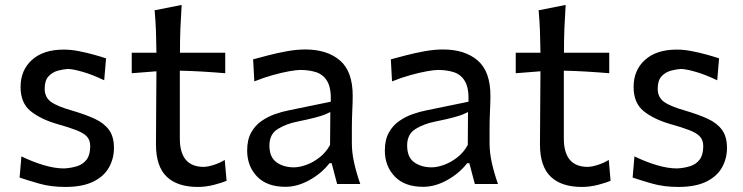

<svg xmlns="http://www.w3.org/2000/svg" viewBox="-20 -738 2981 770"><path d="M241.7 11.7Q183.6 11.7 137 -1.7Q90.3 -15.1 58.6 -25.9L65.9 -110.8Q109.9 -89.4 154.8 -75.9Q199.7 -62.5 236.8 -62.5Q265.1 -64 289.1 -71.5Q313 -79.1 327.4 -97.9Q341.8 -116.7 341.8 -151.9Q341.8 -175.3 329.1 -189.7Q316.4 -204.1 287.1 -215.6Q257.8 -227.1 207.5 -241.2Q143.6 -259.8 103 -292.2Q62.5 -324.7 62.5 -389.6Q62.5 -456.5 108.2 -497.8Q153.8 -539.1 235.8 -539.1Q264.2 -539.1 295.7 -533Q327.1 -526.9 356.2 -518.8Q385.3 -510.7 405.3 -503.9L397.9 -416Q350.1 -439 310.5 -450.2Q271 -461.4 252 -461.4Q233.9 -460.4 212.2 -454.6Q190.4 -448.7 174.8 -432.1Q159.2 -415.5 159.2 -382.3Q159.2 -348.1 184.1 -329.8Q209 -311.5 269.5 -294.4Q322.8 -278.8 360.1 -261.5Q397.5 -244.1 417.2 -217Q437 -189.9 437 -145Q437 -101.6 416.7 -65.9Q396.5 -30.3 353.5 -9.3Q310.5 11.7 241.7 11.7Z M773.4 11.7Q691.4 11.7 648.4 -29.5Q605.5 -70.8 605.5 -158.7Q605.5 -238.8 606.4 -314Q607.4 -389.2 607.4 -452.1L508.3 -444.3V-526.4H607.4Q606.9 -571.8 605.5 -612.5Q604 -653.3 600.1 -696.8L708.5 -718.3Q705.1 -665.5 703.4 -622.3Q701.7 -579.1 701.7 -526.4H883.3V-444.3Q838.4 -448.2 792.2 -450.9Q746.1 -453.6 701.2 -454.6V-182.6Q701.2 -68.8 796.9 -68.8Q813 -68.8 837.4 -76.7Q861.8 -84.5 881.3 -96.7L888.7 -13.2Q871.6 -5.4 838.6 3.2Q805.7 11.7 773.4 11.7Z M1125 11.2Q1050.3 11.2 1010.7 -30.3Q971.2 -71.8 971.2 -134.3Q971.2 -177.7 987.3 -206.5Q1003.4 -235.4 1029.1 -252.9Q1054.7 -270.5 1083.5 -280.5Q1112.3 -290.5 1137.7 -295.4L1306.6 -330.1Q1308.6 -383.8 1293 -411.1Q1277.3 -438.5 1249 -448Q1220.7 -457.5 1184.1 -457.5Q1169.9 -457.5 1140.6 -452.4Q1111.3 -447.3 1074.5 -437Q1037.6 -426.8 1000 -411.6L995.1 -500Q1020 -506.8 1055.7 -516.1Q1091.3 -525.4 1130.4 -532.5Q1169.4 -539.6 1204.6 -539.6Q1292 -539.6 1343.3 -495.6Q1394.5 -451.7 1394.5 -354Q1394.5 -330.1 1392.8 -293.7Q1391.1 -257.3 1391.1 -224.1V-162.6Q1391.1 -127 1399.9 -86.7Q1408.7 -46.4 1424.8 0H1332L1310.1 -83.5H1301.3Q1270 -43 1221.4 -15.9Q1172.9 11.2 1125 11.2ZM1159.2 -66.9Q1180.7 -66.9 1208 -76.7Q1235.4 -86.4 1261.2 -106.4Q1287.1 -126.5 1303.7 -156.7L1304.7 -288.6Q1296.4 -284.2 1283.2 -278.8Q1270 -273.4 1244.4 -266.6Q1218.8 -259.8 1173.3 -250.5Q1128.4 -241.7 1094.5 -220.9Q1060.5 -200.2 1060.5 -154.8Q1060.5 -107.4 1088.9 -87.2Q1117.2 -66.9 1159.2 -66.9Z M1677.2 11.2Q1602.5 11.2 1563 -30.3Q1523.4 -71.8 1523.4 -134.3Q1523.4 -177.7 1539.6 -206.5Q1555.7 -235.4 1581.3 -252.9Q1606.9 -270.5 1635.7 -280.5Q1664.6 -290.5 1689.9 -295.4L1858.9 -330.1Q1860.8 -383.8 1845.2 -411.1Q1829.6 -438.5 1801.3 -448Q1772.9 -457.5 1736.3 -457.5Q1722.2 -457.5 1692.9 -452.4Q1663.6 -447.3 1626.7 -437Q1589.8 -426.8 1552.2 -411.6L1547.4 -500Q1572.3 -506.8 1607.9 -516.1Q1643.6 -525.4 1682.6 -532.5Q1721.7 -539.6 1756.8 -539.6Q1844.2 -539.6 1895.5 -495.6Q1946.8 -451.7 1946.8 -354Q1946.8 -330.1 1945.1 -293.7Q1943.4 -257.3 1943.4 -224.1V-162.6Q1943.4 -127 1952.1 -86.7Q1960.9 -46.4 1977.1 0H1884.3L1862.3 -83.5H1853.5Q1822.3 -43 1773.7 -15.9Q1725.1 11.2 1677.2 11.2ZM1711.4 -66.9Q1732.9 -66.9 1760.3 -76.7Q1787.6 -86.4 1813.5 -106.4Q1839.4 -126.5 1856 -156.7L1856.9 -288.6Q1848.6 -284.2 1835.4 -278.8Q1822.3 -273.4 1796.6 -266.6Q1771 -259.8 1725.6 -250.5Q1680.7 -241.7 1646.7 -220.9Q1612.8 -200.2 1612.8 -154.8Q1612.8 -107.4 1641.1 -87.2Q1669.4 -66.9 1711.4 -66.9Z M2313.5 11.7Q2231.4 11.7 2188.5 -29.5Q2145.5 -70.8 2145.5 -158.7Q2145.5 -238.8 2146.5 -314Q2147.5 -389.2 2147.5 -452.1L2048.3 -444.3V-526.4H2147.5Q2147 -571.8 2145.5 -612.5Q2144 -653.3 2140.1 -696.8L2248.5 -718.3Q2245.1 -665.5 2243.4 -622.3Q2241.7 -579.1 2241.7 -526.4H2423.3V-444.3Q2378.4 -448.2 2332.3 -450.9Q2286.1 -453.6 2241.2 -454.6V-182.6Q2241.2 -68.8 2336.9 -68.8Q2353 -68.8 2377.4 -76.7Q2401.9 -84.5 2421.4 -96.7L2428.7 -13.2Q2411.6 -5.4 2378.7 3.2Q2345.7 11.7 2313.5 11.7Z M2700.2 11.7Q2642.1 11.7 2595.5 -1.7Q2548.8 -15.1 2517.1 -25.9L2524.4 -110.8Q2568.4 -89.4 2613.3 -75.9Q2658.2 -62.5 2695.3 -62.5Q2723.6 -64 2747.6 -71.5Q2771.5 -79.1 2785.9 -97.9Q2800.3 -116.7 2800.3 -151.9Q2800.3 -175.3 2787.6 -189.7Q2774.9 -204.1 2745.6 -215.6Q2716.3 -227.1 2666 -241.2Q2602.1 -259.8 2561.5 -292.2Q2521 -324.7 2521 -389.6Q2521 -456.5 2566.7 -497.8Q2612.3 -539.1 2694.3 -539.1Q2722.7 -539.1 2754.2 -533Q2785.6 -526.9 2814.7 -518.8Q2843.8 -510.7 2863.8 -503.9L2856.4 -416Q2808.6 -439 2769 -450.2Q2729.5 -461.4 2710.4 -461.4Q2692.4 -460.4 2670.7 -454.6Q2648.9 -448.7 2633.3 -432.1Q2617.7 -415.5 2617.7 -382.3Q2617.7 -348.1 2642.6 -329.8Q2667.5 -311.5 2728 -294.4Q2781.2 -278.8 2818.6 -261.5Q2856 -244.1 2875.7 -217Q2895.5 -189.9 2895.5 -145Q2895.5 -101.6 2875.2 -65.9Q2855 -30.3 2812 -9.3Q2769 11.7 2700.2 11.7Z"/></svg>

Font: Pinar Medium
Style: Regular
Weight: 500
Designer: Amin Abedi
Version: Version 3.000